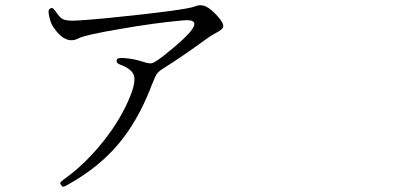

<svg xmlns="http://www.w3.org/2000/svg" viewBox="-20 -693 1540 734"><path d="M245.1 9.8Q357.4 -53.7 431.2 -140.6Q504.9 -227.5 555.7 -356.4Q555.7 -357.4 556.6 -359.4Q573.2 -401.4 579.6 -410.6Q585.9 -419.9 607.4 -433.6Q610.4 -435.5 612.3 -436.5Q684.6 -482.4 764.6 -541Q781.2 -553.7 805.7 -567.4Q832 -580.1 833.5 -591.8Q835 -603.5 815.4 -627Q788.1 -658.2 767.6 -668Q747.1 -677.7 726.6 -668.9Q692.4 -654.3 392.6 -624Q297.9 -615.2 271.5 -614.3Q234.4 -612.3 219.7 -620.1Q208 -626 193.4 -648.4Q185.5 -660.2 180.2 -662.1Q174.8 -664.1 168 -657.2Q163.1 -652.3 168.5 -628.4Q173.8 -604.5 183.6 -589.8Q230.5 -519.5 281.2 -546.9Q305.7 -559.6 437.5 -582Q571.3 -605.5 681.6 -615.2Q736.3 -620.1 718.8 -587.9Q701.2 -555.7 606.4 -480.5Q573.2 -455.1 562.5 -451.7Q551.8 -448.2 526.4 -457Q496.1 -466.8 463.9 -470.2Q431.6 -473.6 427.7 -466.8Q420.9 -453.1 438.5 -446.3Q483.4 -429.7 491.7 -405.3Q500 -380.9 478.5 -327.1Q444.3 -240.2 375.5 -153.3Q306.6 -66.4 227.5 -9.8Q212.9 1 210.9 4.9Q209 8.8 213.9 15.1Q218.8 21.5 222.7 21Q226.6 20.5 245.1 9.8Z"/></svg>

Font: Bpmf GenWan Min R
Style: R
Weight: 400
Foundry: But Ko
Version: Version 1.320